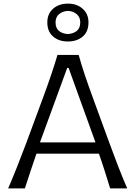

<svg xmlns="http://www.w3.org/2000/svg" viewBox="-20 -1050 755 1070"><path d="M25.4 0Q51.3 -59.6 77.4 -126Q103.5 -192.4 126 -252L220.2 -506.8Q245.6 -575.7 264.6 -631.6Q283.7 -687.5 300.3 -743.7H418.5Q434.6 -686 453.1 -630.9Q471.7 -575.7 497.1 -506.3L590.3 -251.5Q612.8 -189.9 637.9 -124.8Q663.1 -59.6 689 0H593.8Q579.6 -46.9 563.7 -96.7Q547.9 -146.5 531.2 -193.8H183.1Q166.5 -145.5 150.1 -96.2Q133.8 -46.9 118.7 0ZM512.2 -256.3 362.3 -671.4H354.5L202.6 -256.3ZM357.9 -818.8Q307.6 -818.8 275.6 -846.7Q243.7 -874.5 243.7 -925.3Q243.7 -973.1 275.9 -1001.5Q308.1 -1029.8 358.9 -1029.8Q408.7 -1029.8 440.9 -1001Q473.1 -972.2 473.1 -925.3Q473.1 -873.5 440.9 -846.2Q408.7 -818.8 357.9 -818.8ZM357.9 -860.4Q387.7 -861.8 407.5 -877.4Q427.2 -893.1 427.2 -925.3Q427.2 -954.6 407.5 -971.2Q387.7 -987.8 358.9 -989.3Q329.1 -987.8 309.3 -971.4Q289.6 -955.1 289.6 -925.3Q289.6 -893.1 309.1 -877.4Q328.6 -861.8 357.9 -860.4Z"/></svg>

Font: Pinar Regular
Style: Regular
Weight: 400
Designer: Amin Abedi
Version: Version 3.000